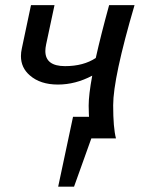

<svg xmlns="http://www.w3.org/2000/svg" viewBox="-20 -532 545 738"><path d="M348.1 -309.1Q367.2 -395 399.4 -512.2H497.1Q415 -232.4 415 -127.4Q415 -40.5 425.8 0H331.1Q321.3 -58.1 320.8 -126Q320.8 -167.5 334.5 -241.2Q270 -207 202.6 -207Q134.8 -207 94.7 -242.2Q60.5 -271.5 60.5 -316.4Q60.5 -330.6 64 -346.2L99.1 -512.2H189.5L157.2 -360.8Q154.3 -347.2 154.3 -335.9Q154.3 -277.8 230 -277.8Q300.8 -277.8 348.1 -309.1ZM264.6 185.5H203.6L260.7 -83H360.8Z"/></svg>

Font: Cadman
Style: Italic
Weight: 400
Italic angle: -12°
Designer: Paul James MIller
Foundry: High-Logic / Made with FontCreator
Version: Version 2.114;March 28, 2021;FontCreator 13.0.0.2683 64-bit